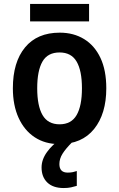

<svg xmlns="http://www.w3.org/2000/svg" viewBox="-20 -718 602 970"><path d="M517 -272Q517 -143 455.5 -66.5Q394 10 279 10Q208 10 155.5 -24.5Q103 -59 74 -122.5Q45 -186 45 -272Q45 -404 106.5 -478.5Q168 -553 282 -553Q352 -553 405 -520.5Q458 -488 487.5 -425.5Q517 -363 517 -272ZM168 -272Q168 -183 195 -136.5Q222 -90 281 -90Q340 -90 367 -136.5Q394 -183 394 -272Q394 -361 367 -407Q340 -453 281 -453Q221 -453 194.5 -407Q168 -361 168 -272ZM430 -698V-610H132V-698ZM280 111Q280 154 322 154Q337 154 348.5 151.5Q360 149 368 146V221Q355 225 339 228.5Q323 232 302 232Q248 232 219 204Q190 176 190 128Q190 88 217.5 50Q245 12 286 -15L345 0Q312 33 296 58.5Q280 84 280 111Z"/></svg>

Font: Noto Sans SemiCondensed SemiBold
Style: Regular
Weight: 600
Width: 4
Designer: Monotype Design Team
Foundry: Monotype Imaging Inc.
Version: Version 2.013; ttfautohint (v1.8.4.7-5d5b)